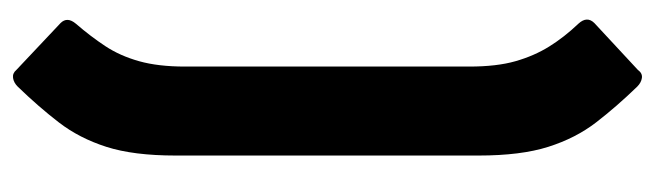

<svg xmlns="http://www.w3.org/2000/svg" viewBox="-366 -420 980 287"><g transform="rotate(90 123.5 -277.0)"><path d="M85 188 15 122Q5 112 16 99Q35 77 49.5 55Q64 33 72 4.5Q80 -24 80 -64V-489Q80 -530 72 -558Q64 -586 50 -608.5Q36 -631 16 -652Q4 -665 15 -676L85 -741Q90 -748 97 -747Q104 -746 110 -740Q140 -709 163.5 -678.5Q187 -648 200 -607Q213 -566 213 -503V-50Q213 13 200 53.5Q187 94 163.5 124.5Q140 155 110 186Q104 192 97 193Q90 194 85 188Z"/></g></svg>

Font: Sofia Sans Condensed Black
Style: Regular
Weight: 900
Designer: Botio Nikoltchev, Ani Petrova
Foundry: lettersoup
Version: Version 4.101